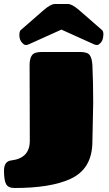

<svg xmlns="http://www.w3.org/2000/svg" viewBox="-70 -766 546 960"><path d="M204 -746H270Q290 -746 325 -716L442 -614Q447 -606 447 -598Q447 -568 435.5 -554.5Q424 -541 415.5 -541Q407 -541 401 -544L237 -618L73 -544Q67 -541 58.5 -541Q50 -541 39 -554Q28 -567 27 -586Q26 -605 32 -614L149 -716Q184 -746 204 -746ZM396 -252 392 -59Q392 79 281 129Q182 174 3 174Q-29 174 -39.5 154.5Q-50 135 -50 87.5Q-50 40 -13 36Q79 25 79 -62L78 -440Q78 -474 90 -490Q102 -506 137 -506H332Q367 -506 378.5 -490.5Q390 -475 392 -440Q396 -355 396 -252Z"/></svg>

Font: Chango
Style: Regular
Weight: 400
Designer: Manuel Lupez
Foundry: Fontstage
Version: Version 1.001